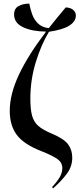

<svg xmlns="http://www.w3.org/2000/svg" viewBox="-20 -825 440 1063"><path d="M274 218 268 211Q298 179 311.5 154.5Q325 130 325 106Q325 75 298.5 56Q272 37 212 13Q113 -25 73.5 -77.5Q34 -130 34 -211Q34 -304 85 -412Q136 -520 235 -650Q157 -651 107.5 -674.5Q58 -698 58 -745Q58 -778 83 -791.5Q108 -805 142 -805Q147 -779 157 -749Q167 -719 189 -696.5Q211 -674 250 -669Q293 -724 344 -784Q370 -783 385 -770.5Q400 -758 400 -739Q400 -707 365 -684Q330 -661 251 -649Q208 -578 178 -480.5Q148 -383 148 -278Q148 -220 157.5 -185Q167 -150 192 -128Q217 -106 265 -86Q334 -57 357 -26Q380 5 380 48Q380 98 349 138.5Q318 179 274 218Z"/></svg>

Font: Noto Serif Display ExtraCondensed SemiBold
Style: Regular
Weight: 600
Width: 2
Designer: Monotype Design Team
Foundry: Monotype Imaging Inc.
Version: Version 2.009